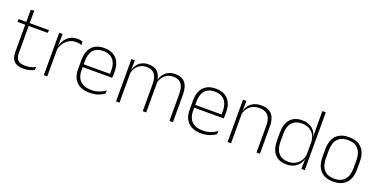

<svg xmlns="http://www.w3.org/2000/svg" viewBox="-19 -1362 4088 2072"><g transform="rotate(20 2025.0 -326.0)"><path d="M242 9.5Q190.5 9.5 158.8 -5.8Q127 -21 112 -52.2Q97 -83.5 97 -130.5V-459H136.5V-134.5Q136.5 -79 162.2 -52.5Q188 -26 249 -26Q279.5 -26 308.8 -33.2Q338 -40.5 364.5 -55.5L360 -18.5Q337 -6 305.8 1.8Q274.5 9.5 242 9.5ZM9.5 -443V-475.5H358.5L354.5 -443ZM97.5 -469.5V-612.5L137.5 -621L135.5 -469.5Z M508 -305 495 -334 505.5 -337.5Q522 -409.5 567 -451.5Q612 -493.5 680 -493.5Q699.5 -493.5 714.5 -490.2Q729.5 -487 740 -483L742.5 -444Q730 -449.5 713.5 -452.5Q697 -455.5 677.5 -455.5Q618 -455.5 573 -417.5Q528 -379.5 508 -305ZM471.5 0V-486.5H510.5L507.5 -338L511 -334.5V0Z M1000 10Q902 10 849.5 -41.2Q797 -92.5 797 -187V-290.5Q797 -391.5 845.5 -445Q894 -498.5 987 -498.5Q1049 -498.5 1091.2 -474.2Q1133.5 -450 1155.2 -404.8Q1177 -359.5 1177 -295.5V-278Q1177 -265.5 1176.5 -252.8Q1176 -240 1174.5 -225.5H1138Q1138.5 -245.5 1138.5 -263.2Q1138.5 -281 1138.5 -296Q1138.5 -350.5 1121.2 -388Q1104 -425.5 1070.2 -445.2Q1036.5 -465 987 -465Q913 -465 874.5 -421Q836 -377 836 -293V-245V-239V-184.5Q836 -147 847 -117.5Q858 -88 879.2 -67.2Q900.5 -46.5 932 -35.5Q963.5 -24.5 1005 -24.5Q1052 -24.5 1092.5 -38.5Q1133 -52.5 1168.5 -78.5L1164 -40Q1133.5 -17 1091.8 -3.5Q1050 10 1000 10ZM817 -225.5V-257.5H1164.5V-225.5Z M1914.5 0V-308.5Q1914.5 -356.5 1902.8 -391Q1891 -425.5 1864 -444Q1837 -462.5 1792 -462.5Q1750.5 -462.5 1719.5 -445Q1688.5 -427.5 1669.2 -397.2Q1650 -367 1644 -328.5L1632.5 -361.5H1639.5Q1645 -396.5 1665.5 -427.5Q1686 -458.5 1720.2 -477.5Q1754.5 -496.5 1803 -496.5Q1858 -496.5 1891.2 -474.5Q1924.5 -452.5 1939.5 -411.2Q1954.5 -370 1954.5 -312V0ZM1301 0V-486.5H1340.5L1338 -362L1340.5 -360.5V0ZM1608 0V-308Q1608 -356.5 1596 -391Q1584 -425.5 1557.5 -444Q1531 -462.5 1486 -462.5Q1443.5 -462.5 1412.2 -444.5Q1381 -426.5 1362.2 -395.2Q1343.5 -364 1337 -324L1325 -356H1336Q1341 -394 1360.8 -426Q1380.5 -458 1414.5 -477.2Q1448.5 -496.5 1497 -496.5Q1563.5 -496.5 1599.2 -462Q1635 -427.5 1644 -359.5Q1646 -348.5 1646.8 -337.5Q1647.5 -326.5 1647.5 -315V0Z M2281 10Q2183 10 2130.5 -41.2Q2078 -92.5 2078 -187V-290.5Q2078 -391.5 2126.5 -445Q2175 -498.5 2268 -498.5Q2330 -498.5 2372.2 -474.2Q2414.5 -450 2436.2 -404.8Q2458 -359.5 2458 -295.5V-278Q2458 -265.5 2457.5 -252.8Q2457 -240 2455.5 -225.5H2419Q2419.5 -245.5 2419.5 -263.2Q2419.5 -281 2419.5 -296Q2419.5 -350.5 2402.2 -388Q2385 -425.5 2351.2 -445.2Q2317.5 -465 2268 -465Q2194 -465 2155.5 -421Q2117 -377 2117 -293V-245V-239V-184.5Q2117 -147 2128 -117.5Q2139 -88 2160.2 -67.2Q2181.5 -46.5 2213 -35.5Q2244.5 -24.5 2286 -24.5Q2333 -24.5 2373.5 -38.5Q2414 -52.5 2449.5 -78.5L2445 -40Q2414.5 -17 2372.8 -3.5Q2331 10 2281 10ZM2098 -225.5V-257.5H2445.5V-225.5Z M2914 0V-308Q2914 -356 2901 -390.5Q2888 -425 2858.5 -443.8Q2829 -462.5 2779.5 -462.5Q2734 -462.5 2700 -444.5Q2666 -426.5 2645.5 -395.2Q2625 -364 2618 -324L2607 -356H2617Q2622.5 -394 2643.5 -426Q2664.5 -458 2701.5 -477.2Q2738.5 -496.5 2790.5 -496.5Q2850 -496.5 2885.8 -474.2Q2921.5 -452 2937.5 -410.8Q2953.5 -369.5 2953.5 -311.5V0ZM2582 0V-486.5H2621.5L2619 -362.5L2621.5 -361V0Z M3260 10Q3171.5 10 3124.5 -43.8Q3077.5 -97.5 3077.5 -199V-287.5Q3077.5 -389 3124.8 -442.8Q3172 -496.5 3262 -496.5Q3310.5 -496.5 3348.2 -477.8Q3386 -459 3408.2 -425.2Q3430.5 -391.5 3433 -345.5H3446L3431 -309.5Q3428 -360.5 3406 -394.5Q3384 -428.5 3348.8 -445.8Q3313.5 -463 3270 -463Q3196 -463 3156.5 -419Q3117 -375 3117 -290V-197.5Q3117 -112.5 3156.5 -68.2Q3196 -24 3271 -24Q3314.5 -24 3348.2 -41.8Q3382 -59.5 3404 -91.2Q3426 -123 3432.5 -164.5L3445.5 -132.5H3434Q3428.5 -93 3406.5 -60.8Q3384.5 -28.5 3347.8 -9.2Q3311 10 3260 10ZM3429 0 3432 -126.5 3431 -140V-347L3431.5 -359L3429 -497.5V-664H3468.5V0Z M3797.5 12Q3700 12 3649.8 -43Q3599.5 -98 3599.5 -201V-286.5Q3599.5 -389.5 3650 -444Q3700.5 -498.5 3797.5 -498.5Q3894.5 -498.5 3945.2 -444Q3996 -389.5 3996 -286.5V-201Q3996 -98 3945.2 -43Q3894.5 12 3797.5 12ZM3797.5 -21.5Q3874.5 -21.5 3915.2 -67.2Q3956 -113 3956 -199.5V-288Q3956 -374 3915.5 -419.5Q3875 -465 3797.5 -465Q3720 -465 3679.5 -419.5Q3639 -374 3639 -288V-199.5Q3639 -113 3679.5 -67.2Q3720 -21.5 3797.5 -21.5Z"/></g></svg>

Font: Anek Gurmukhi Medium ExtraLight
Style: Regular
Weight: 250
Version: Version 1.003